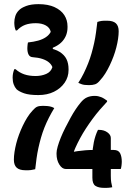

<svg xmlns="http://www.w3.org/2000/svg" viewBox="-20 -811 640 927"><path d="M358 -411Q373 -434 384.5 -457.5Q396 -481 405.5 -505Q415 -529 422 -553.5Q429 -578 434.5 -603Q440 -628 443.5 -654Q447 -680 450 -705Q455 -707 460 -708Q465 -709 470.5 -710Q476 -711 482.5 -711Q489 -711 497 -711Q526 -711 539.5 -698.5Q553 -686 553 -660Q553 -643 550 -623Q547 -603 541.5 -581.5Q536 -560 528 -538.5Q520 -517 510 -496Q500 -475 488.5 -456.5Q477 -438 463 -423Q451 -408 439 -404Q427 -400 410 -400Q399 -400 389.5 -401Q380 -402 372.5 -405Q365 -408 358 -411ZM242 -289Q228 -266 216 -242.5Q204 -219 194.5 -195Q185 -171 178 -146.5Q171 -122 165.5 -97Q160 -72 156.5 -46.5Q153 -21 150 6Q145 7 140 8Q135 9 129.5 10Q124 11 117.5 11Q111 11 103 11Q74 11 60.5 -1.5Q47 -14 47 -40Q47 -57 50 -77Q53 -97 58.5 -118.5Q64 -140 72 -161.5Q80 -183 90 -204Q100 -225 111.5 -243.5Q123 -262 137 -277Q150 -292 160 -296Q170 -300 188 -300Q199 -300 209 -299Q219 -298 227.5 -295.5Q236 -293 242 -289ZM306 -679Q306 -640 281.5 -612Q257 -584 206 -571L235 -594V-563L205 -581Q245 -575 268 -560.5Q291 -546 301 -525.5Q311 -505 311 -477V-473Q311 -439 292 -411.5Q273 -384 240.5 -368Q208 -352 165 -352Q121 -352 96.5 -360.5Q72 -369 60 -380Q51 -390 46 -404Q41 -418 41 -436Q41 -442 41.5 -447Q42 -452 43 -457Q44 -462 45.5 -467Q47 -472 49 -477H55Q74 -460 97.5 -452Q121 -444 152 -444Q180 -444 203 -454Q226 -464 233 -487Q228 -500 216 -510Q204 -520 184.5 -526.5Q165 -533 137 -535Q124 -536 118 -547.5Q112 -559 112 -578Q112 -583 112.5 -588Q113 -593 113.5 -598Q114 -603 115 -606Q143 -609 164.5 -615Q186 -621 201.5 -631.5Q217 -642 225 -657Q221 -677 201.5 -688Q182 -699 153 -699Q123 -699 101.5 -691Q80 -683 62 -664H56Q54 -669 52.5 -673.5Q51 -678 50.5 -682.5Q50 -687 49.5 -691.5Q49 -696 49 -701Q49 -718 54 -733.5Q59 -749 71 -761Q82 -773 106 -782Q130 -791 166 -791Q212 -791 243.5 -776.5Q275 -762 290.5 -738Q306 -714 306 -684ZM522 93Q518 94 513.5 94.5Q509 95 504.5 95.5Q500 96 494.5 96Q489 96 482 96Q456 96 441 86.5Q426 77 426 47V-61Q426 -77 428 -93Q430 -109 433 -124Q436 -139 441 -154.5Q446 -170 453 -184H458Q482 -184 498.5 -172Q515 -160 515 -145V38Q515 56 517 69Q519 82 522 93ZM563 5H298Q280 5 266.5 -16.5Q253 -38 253 -68V-72Q253 -84 258.5 -103.5Q264 -123 273.5 -146.5Q283 -170 295.5 -194.5Q308 -219 320.5 -242Q333 -265 345.5 -283.5Q358 -302 368 -314Q384 -334 400.5 -341Q417 -348 436 -348Q446 -348 453.5 -346.5Q461 -345 468.5 -342Q476 -339 483 -334.5Q490 -330 497 -325V-320Q479 -301 461 -280Q443 -259 426.5 -236.5Q410 -214 395 -191Q380 -168 367 -144Q354 -120 344 -97.5Q334 -75 327 -52L337 -113V-51L307 -72Q332 -78 352.5 -81Q373 -84 392.5 -85.5Q412 -87 433 -87H529Q552 -87 560 -71Q568 -55 568 -30Q568 -25 567.5 -20Q567 -15 566.5 -10.5Q566 -6 565 -2Q564 2 563 5Z"/></svg>

Font: Recursive Casual SemiBold
Style: Regular
Weight: 600
Version: Version 1.047